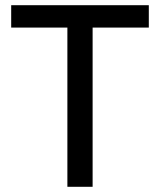

<svg xmlns="http://www.w3.org/2000/svg" viewBox="-20 -718 615 738"><path d="M239 0H336V-612H552V-698H23V-612H239Z"/></svg>

Font: IBM Plex Devanagari Text
Style: Regular
Weight: 450
Designer: Mike Abbink, Paul van der Laan, Pieter van Rosmalen, Erin McLaughlin
Foundry: Bold Monday
Version: Version 1.0